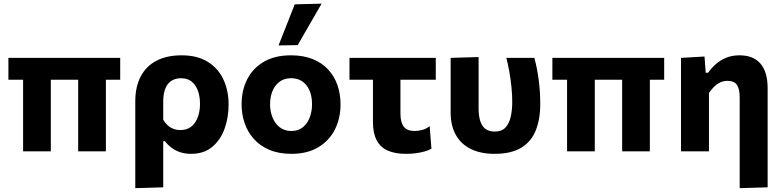

<svg xmlns="http://www.w3.org/2000/svg" viewBox="-20 -808 4172 1025"><path d="M24.9 -382.2V-499H621.7V-382.2Q574.8 -382.2 527.5 -382.2Q480.3 -382.2 436.1 -382.2H153.8ZM103.3 0Q103.3 -53.8 103.3 -104.3Q103.3 -154.7 103.3 -216.8V-266Q103.3 -315.3 103.3 -354.3Q103.3 -393.2 103.3 -425.6Q103.3 -457.9 103.3 -487.8H251.3Q251.3 -439.3 251.3 -383.9Q251.3 -328.6 251.3 -272.1V-208.7Q251.3 -153.1 251.3 -103.2Q251.3 -53.3 251.3 0ZM397.3 0Q397.3 -24.2 397.3 -53Q397.3 -81.8 397.3 -113.3Q397.3 -144.9 397.3 -177.9Q397.3 -211.6 397.3 -246Q397.3 -280.3 397.3 -317.7Q397.3 -355 397.3 -397Q397.3 -438.9 397.3 -487.8H545.3V-199.5Q545.3 -167 545.3 -134.1Q545.3 -101.2 545.3 -67.8Q545.3 -34.4 545.3 0Z M702.2 196.5Q702.2 142.8 702.2 90.4Q702.2 38 702.2 -24V-266Q702.2 -344.7 731.2 -399.8Q760.2 -454.9 815.4 -483.8Q870.6 -512.7 949.7 -512.7Q1033.5 -512.7 1089.2 -478Q1144.9 -443.3 1172.7 -383.8Q1200.4 -324.4 1200.4 -250.2Q1200.4 -180.7 1178.8 -120.6Q1157.1 -60.4 1112.7 -23.6Q1068.3 13.3 999.9 13.3Q969.7 13.3 944.1 5.3Q918.5 -2.8 897.6 -18Q876.7 -33.1 860.5 -54.1H851.4V-16Q851.4 39.9 851.4 89.1Q851.4 138.3 851.4 192ZM942.8 -113.7Q979.4 -113.7 1002.6 -133.3Q1025.8 -152.8 1036.7 -184.5Q1047.7 -216.1 1047.7 -252.4Q1047.7 -292.2 1036.7 -323.3Q1025.6 -354.4 1003.4 -372.3Q981.2 -390.3 947.2 -390.3Q900.7 -390.3 876 -359Q851.4 -327.7 851.4 -263.9V-169.3Q860.6 -152.6 874 -140.1Q887.5 -127.7 904.8 -120.7Q922.1 -113.7 942.8 -113.7Z M1536.2 13.3Q1468.1 13.3 1417.9 -8.1Q1367.7 -29.6 1334.8 -66.6Q1301.9 -103.6 1285.8 -151.3Q1269.7 -198.9 1269.7 -251Q1269.7 -325.6 1299.8 -384.8Q1329.9 -444 1388.6 -478.3Q1447.3 -512.7 1533.1 -512.7Q1599.2 -512.7 1648.9 -492.8Q1698.5 -472.8 1731.7 -437.1Q1764.8 -401.3 1781.4 -353.8Q1797.9 -306.2 1797.9 -251Q1797.9 -175.7 1767.5 -115.9Q1737 -56.2 1678.4 -21.4Q1619.8 13.3 1536.2 13.3ZM1535.6 -108.7Q1572.8 -108.7 1597.2 -128.9Q1621.6 -149.1 1633.7 -181.5Q1645.8 -213.9 1645.8 -251Q1645.8 -294.8 1632 -326Q1618.1 -357.3 1593.1 -374Q1568.2 -390.6 1535 -390.6Q1498.2 -390.6 1473 -372.2Q1447.7 -353.7 1434.7 -322.1Q1421.8 -290.5 1421.8 -251Q1421.8 -213.9 1434.6 -181.5Q1447.4 -149.1 1472.8 -128.9Q1498.1 -108.7 1535.6 -108.7ZM1467 -565.5Q1488.8 -620.6 1510.5 -675.6Q1532.2 -730.5 1553.5 -784.9L1696.9 -788.4Q1675 -750.5 1653.4 -713.2Q1631.9 -675.9 1610.9 -639.5Q1589.9 -603.1 1569.3 -567.1Z M2146.5 13.3Q2088.2 13.3 2049.1 -4.5Q2010.1 -22.3 1990.6 -59.9Q1971 -97.6 1971 -157.4Q1971 -190.2 1971 -224Q1971 -257.8 1971 -294.5Q1971 -331.2 1971 -372.4Q1971 -413.6 1971 -461.4H2117.8Q2117.8 -396.4 2117.8 -331.5Q2117.8 -266.6 2117.8 -201.4Q2117.8 -155.8 2135.3 -132.2Q2152.7 -108.7 2194.8 -108.7Q2213.1 -108.7 2234.5 -114.5Q2255.9 -120.2 2273.8 -134.5L2283.2 -13.9Q2268.8 -6 2248 0.2Q2227.1 6.3 2201.6 9.8Q2176.1 13.3 2146.5 13.3ZM1845.7 -382.2V-499H2306.4V-382.2Q2251.5 -382.2 2196.3 -382.2Q2141.1 -382.2 2089.7 -382.2H1989.2Z M2620.3 13.3Q2545.9 13.3 2493.3 -12.7Q2440.8 -38.8 2413.3 -88.1Q2385.8 -137.4 2385.8 -206.9Q2385.8 -231.7 2385.8 -251.6Q2385.8 -271.6 2385.8 -291.2Q2385.8 -355 2385.8 -402.4Q2385.8 -449.8 2385.8 -499L2535 -503.5Q2535 -420.3 2535 -350Q2535 -279.8 2535 -231.1Q2535 -189.3 2543.9 -161.5Q2552.7 -133.7 2571.9 -119.7Q2591 -105.6 2621.8 -105.6Q2658.3 -105.6 2678.3 -127Q2698.3 -148.4 2706.4 -184.2Q2714.6 -219.9 2714.6 -263.4Q2714.6 -301.6 2710.4 -343.2Q2706.3 -384.8 2699.2 -425Q2692 -465.1 2683.2 -499H2832.7Q2840 -472.3 2845.8 -443.1Q2851.6 -413.9 2855.7 -382.8Q2859.8 -351.6 2862 -319.2Q2864.2 -286.7 2864.2 -253.7Q2864.2 -170.2 2839.5 -110.3Q2814.9 -50.4 2761.2 -18.5Q2707.5 13.3 2620.3 13.3Z M2928.9 -382.2V-499H3525.7V-382.2Q3478.8 -382.2 3431.5 -382.2Q3384.3 -382.2 3340.1 -382.2H3057.8ZM3007.3 0Q3007.3 -53.8 3007.3 -104.3Q3007.3 -154.7 3007.3 -216.8V-266Q3007.3 -315.3 3007.3 -354.3Q3007.3 -393.2 3007.3 -425.6Q3007.3 -457.9 3007.3 -487.8H3155.3Q3155.3 -439.3 3155.3 -383.9Q3155.3 -328.6 3155.3 -272.1V-208.7Q3155.3 -153.1 3155.3 -103.2Q3155.3 -53.3 3155.3 0ZM3301.3 0Q3301.3 -24.2 3301.3 -53Q3301.3 -81.8 3301.3 -113.3Q3301.3 -144.9 3301.3 -177.9Q3301.3 -211.6 3301.3 -246Q3301.3 -280.3 3301.3 -317.7Q3301.3 -355 3301.3 -397Q3301.3 -438.9 3301.3 -487.8H3449.3V-199.5Q3449.3 -167 3449.3 -134.1Q3449.3 -101.2 3449.3 -67.8Q3449.3 -34.4 3449.3 0Z M3928.9 196.5Q3928.9 169.9 3928.9 142Q3928.9 114 3928.9 85Q3928.9 55.9 3928.9 25.4Q3928.9 -5 3928.9 -36.5Q3928.9 -99.4 3928.9 -162.3Q3928.9 -225.2 3928.9 -288.1Q3928.9 -331.9 3914.6 -354.1Q3900.3 -376.4 3863.9 -376.4Q3842.3 -376.4 3824.3 -367.7Q3806.3 -358.9 3791.5 -344.2Q3776.7 -329.4 3764.8 -311.5V-208Q3764.8 -152.1 3764.8 -102.9Q3764.8 -53.7 3764.8 0H3615.5Q3615.5 -53.7 3615.5 -103.8Q3615.5 -154 3615.5 -216V-266Q3615.5 -323.3 3615.5 -381.3Q3615.5 -439.4 3615.5 -499L3741.2 -506.3L3747.4 -419.6H3760.2Q3777.1 -444 3801 -465.3Q3824.8 -486.5 3856.3 -499.6Q3887.7 -512.7 3927.6 -512.7Q4001.6 -512.7 4039.8 -468.3Q4078.1 -423.9 4078.1 -335.9Q4078.1 -285.9 4078.1 -241.3Q4078.1 -196.7 4078.1 -157.2V-67.3Q4078.1 4.7 4078.1 66.2Q4078.1 127.6 4078.1 192Z"/></svg>

Font: Commissioner Thin
Style: Regular
Weight: 100
Designer: Kostas Bartsokas
Foundry: Kostas Bartsokas
Version: Version 1.001;gftools[0.9.23]